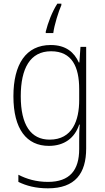

<svg xmlns="http://www.w3.org/2000/svg" viewBox="-20 -784 571 1045"><path d="M314 -756V-764H292C263 -719 241 -660 229 -612V-604H270C275 -646 299 -723 314 -756ZM256 -539C121 -539 53 -434 53 -260C53 -81 125 10 246 10C330 10 387 -33 411 -106H414C411 -71 411 -44 411 -12V27C411 142 360 206 241 206C177 206 124 190 80 167V206C123 227 174 241 241 241C389 241 449 160 449 24V-529H418L412 -444H409C384 -499 339 -539 256 -539ZM258 -505C372 -505 411 -420 411 -299V-239C411 -130 375 -24 250 -24C148 -24 93 -104 93 -260C93 -412 144 -505 258 -505Z"/></svg>

Font: Noto Sans Devanagari SemiCondensed ExtraLight
Style: Regular
Weight: 200
Width: 4
Designer: Jelle Bosma - Monotype Design Team
Foundry: Monotype Imaging Inc.
Version: Version 2.004